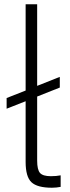

<svg xmlns="http://www.w3.org/2000/svg" viewBox="-20 -866 329 899"><path d="M264 -45V9Q244 13 223 13Q155 13 127.5 -12.5Q100 -38 100 -108V-392L11 -357V-407L100 -442V-846H154V-464L260 -506V-456L154 -414V-114Q154 -71 167.5 -56Q181 -41 218 -41Q244 -41 264 -45Z"/></svg>

Font: Biryani ExtraLight
Style: Regular
Weight: 275
Designer: Dan Reynolds and Mathieu Reguer
Foundry: Dan Reynolds and Mathieu Reguer
Version: Version 1.004; ttfautohint (v1.1) -l 5 -r 5 -G 72 -x 0 -D la